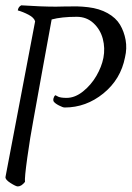

<svg xmlns="http://www.w3.org/2000/svg" viewBox="-27 -667 482 703"><path d="M253.9 -605.5Q198.2 -605.5 162.1 -595.7Q157.2 -570.3 127.9 -408.4Q98.6 -246.6 94.7 -224.6Q83.5 -165.5 73 -90.3Q62.5 -15.1 64.5 -1Q51.3 15.6 38.1 15.6Q31.2 15.6 11.2 2.9Q-8.8 -9.8 -6.8 -19.5L101.6 -588.9Q97.7 -602.5 77.6 -613Q57.6 -623.5 38.1 -628.9Q40 -642.1 50.8 -647.5Q125.5 -642.6 177.7 -642.6Q186.5 -642.6 210.9 -643.3Q235.4 -644 255.4 -643.6Q275.4 -643.1 295.9 -640.6Q336.9 -635.7 367.2 -618.7Q397.5 -601.6 412.4 -576.7Q427.2 -551.8 432.9 -520.8Q438.5 -489.7 430.7 -457Q415 -376.5 351.6 -325Q288.1 -273.4 210 -273.4Q203.1 -273.4 189 -280.8Q174.8 -288.1 169.9 -294.9Q167 -299.3 168.9 -307.1Q170.9 -314.9 175.8 -318.4Q183.6 -314 187.3 -312.5Q190.9 -311 198.2 -309.8Q205.6 -308.6 216.8 -308.6Q247.6 -308.6 277.1 -332.3Q306.6 -356 325.9 -389.2Q345.2 -422.4 351.6 -455.1Q358.4 -490.7 349.4 -524.9Q340.3 -559.1 315.2 -582.3Q290 -605.5 253.9 -605.5Z"/></svg>

Font: Crimson
Style: Italic
Weight: 400
Italic angle: -11°
Version: Version 0.8